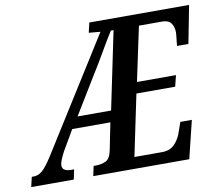

<svg xmlns="http://www.w3.org/2000/svg" viewBox="-115 -808 1036 902"><g transform="rotate(-10 402.5 -357.0)"><path d="M-37 0 -26 -47H-16Q5 -47 24 -63Q43 -79 72 -124L410 -662L355 -667L366 -714H842L807 -534H753Q753 -539 754.5 -552.5Q756 -566 757.5 -579.5Q759 -593 759 -597Q759 -624 746.5 -641.5Q734 -659 704 -659H593L538 -400H724L711 -347H526L465 -55H597Q636 -55 658.5 -79.5Q681 -104 691 -137L706 -180H761L717 0H259L269 -47H280Q306 -47 327.5 -57Q349 -67 357 -110L382 -235H200L144 -139Q133 -118 126.5 -102Q120 -86 120 -75Q120 -47 162 -47H176L166 0ZM235 -289H395L472 -659H459Q433 -618 404 -567.5Q375 -517 346 -471Z"/></g></svg>

Font: Noto Serif ExtraCondensed SemiBold
Style: Italic
Weight: 600
Width: 2
Italic angle: -12°
Designer: Monotype Design Team
Foundry: Monotype Imaging Inc.
Version: Version 2.013